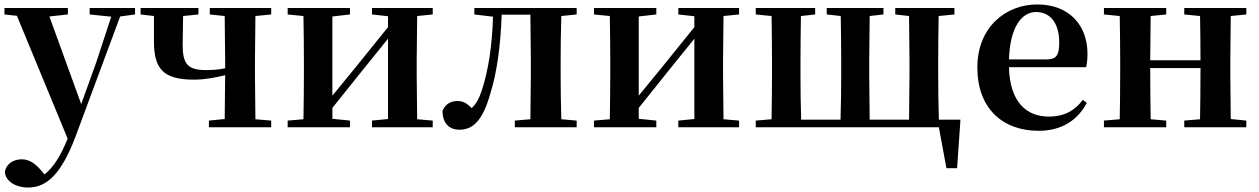

<svg xmlns="http://www.w3.org/2000/svg" viewBox="-27 -572 5660 863"><path d="M376 -507 473 -497 405 -290 338 -104 195 -498 278 -507V-536H-7V-507L49 -501L277 51C246 128 214 180 173 212L158 194C133 165 106 144 71 144C36 144 1 162 -5 201C-2 245 47 271 99 271C182 271 248 212 312 43L513 -498L580 -507V-536H376Z M916 -507 983 -500 985 -301V-265C955 -259 929 -257 899 -257C817 -257 794 -284 794 -371L796 -500L865 -507V-536H605V-507L665 -500V-386C665 -264 705 -214 845 -214C895 -214 940 -223 985 -234L983 -37L912 -30V0H1192V-30L1121 -36L1119 -235V-301L1121 -500L1192 -507V-536H916Z M1645 -507 1717 -499V-450L1575 -274L1467 -142V-498L1546 -507V-536H1266V-507L1337 -500C1338 -442 1339 -357 1339 -301V-235C1339 -179 1338 -94 1337 -36L1266 -30V0H1546V-30L1467 -38V-87L1604 -258L1717 -398V-37L1645 -30V0H1918V-30L1848 -36L1846 -235V-301L1848 -500L1918 -507V-536H1645Z M2356 0H2565V-30L2496 -36C2494 -94 2493 -179 2493 -235V-301C2493 -357 2494 -442 2496 -500L2565 -507V-536H2105V-507L2189 -497C2185 -365 2168 -255 2138 -164C2126 -127 2112 -104 2093 -86C2073 -107 2054 -118 2030 -118C2000 -118 1975 -105 1962 -74C1962 -18 1992 11 2038 11C2096 11 2142 -25 2178 -155C2207 -249 2223 -368 2228 -506H2357L2359 -301V-235L2357 -36L2287 -30V0Z M3022 -507 3094 -499V-450L2952 -274L2844 -142V-498L2923 -507V-536H2643V-507L2714 -500C2715 -442 2716 -357 2716 -301V-235C2716 -179 2715 -94 2714 -36L2643 -30V0H2923V-30L2844 -38V-87L2981 -258L3094 -398V-37L3022 -30V0H3295V-30L3225 -36L3223 -235V-301L3225 -500L3295 -507V-536H3022Z M3370 0H4193L4227 184H4275L4290 -34H4193C4191 -91 4190 -178 4190 -235V-301C4190 -356 4191 -442 4192 -500L4263 -507V-536H3997V-507L4059 -500L4061 -301V-235L4059 -34H3882L3880 -235V-301L3882 -500L3944 -507V-536H3689V-507L3752 -500C3753 -443 3754 -357 3754 -301V-235C3754 -178 3753 -91 3751 -34H3574C3572 -91 3571 -178 3571 -235V-301C3571 -356 3572 -442 3573 -500L3637 -507V-536H3370V-507L3441 -500C3442 -442 3443 -357 3443 -301V-235C3443 -179 3442 -94 3441 -36L3370 -30Z M4642 16C4741 16 4816 -29 4858 -110L4840 -123C4805 -76 4758 -48 4687 -48C4587 -48 4512 -113 4508 -270H4855C4859 -288 4861 -306 4861 -331C4861 -455 4782 -552 4635 -552C4493 -552 4366 -449 4366 -269C4366 -84 4480 16 4642 16ZM4508 -305C4513 -452 4566 -518 4630 -518C4694 -518 4734 -468 4734 -380C4734 -326 4722 -305 4679 -305Z M5296 -507 5367 -500C5368 -445 5369 -363 5369 -301H5143L5145 -500L5215 -507V-536H4935V-507L5006 -500C5007 -442 5008 -357 5008 -301V-235C5008 -179 5007 -94 5006 -36L4935 -30V0H5215V-30L5145 -36C5144 -94 5143 -182 5143 -266H5369C5369 -182 5368 -94 5367 -36L5296 -30V0H5575V-30L5505 -37L5503 -235V-301L5505 -500L5575 -507V-536H5296Z"/></svg>

Font: Noto Serif JP
Style: Bold
Weight: 700
Designer: Ryoko NISHIZUKA 西塚涼子 (kana & ideographs); Frank Grießhammer (Latin, Greek & Cyrillic); Wenlong ZHANG 张文龙 (bopomofo); San
Foundry: Adobe
Version: Version 2.001;hotconv 1.1.0;makeotfexe 2.6.0